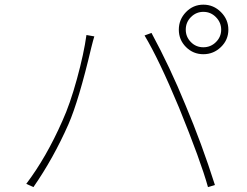

<svg xmlns="http://www.w3.org/2000/svg" viewBox="-20 -800 1040 810"><path d="M763.7 -674.8Q763.7 -644.5 785.2 -622.6Q806.6 -600.6 837.9 -600.6Q869.1 -600.6 891.1 -622.6Q913.1 -644.5 913.1 -674.8Q913.1 -705.1 891.1 -727.5Q869.1 -750 837.9 -750Q807.6 -750 785.6 -728Q763.7 -706.1 763.7 -674.8ZM764.6 -601.6Q734.4 -631.8 734.4 -674.8Q734.4 -717.8 764.6 -749Q794.9 -780.3 837.9 -780.3Q880.9 -780.3 912.1 -749Q943.4 -717.8 943.4 -674.8Q943.4 -631.8 912.1 -601.6Q880.9 -571.3 837.9 -571.3Q794.9 -571.3 764.6 -601.6ZM243.2 -290Q275.4 -360.4 304.7 -467.3Q334 -574.2 344.7 -652.3L377.9 -646.5Q373 -630.9 365.2 -599.6Q312.5 -376 268.6 -275.4Q205.1 -131.8 121.1 -10.7L90.8 -24.4Q175.8 -136.7 243.2 -290ZM735.4 -345.7Q650.4 -549.8 589.8 -650.4L619.1 -661.1Q697.3 -516.6 762.7 -356.4Q831.1 -194.3 886.7 -19.5L857.4 -10.7Q827.1 -120.1 735.4 -345.7Z"/></svg>

Font: Gen Shin Gothic ExtraLight
Style: Regular
Weight: 100
Designer: [Source Han Sans]
Ryoko NISHIZUKA  (kana & ideographs); Paul D. Hunt (Latin, Greek & Cyrillic); Wenlong ZHANG  (bopomofo
Version: Version 1.002.20150607